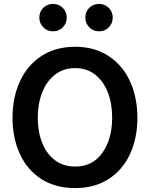

<svg xmlns="http://www.w3.org/2000/svg" viewBox="-20 -953 769 981"><path d="M44 -351Q44 -453 81 -535.5Q118 -618 190.5 -666Q263 -714 364 -714Q464 -714 536 -666Q608 -618 645 -536Q682 -454 682 -351Q682 -249 645 -167.5Q608 -86 536 -39Q464 8 364 8Q262 8 190 -39Q118 -86 81 -167.5Q44 -249 44 -351ZM173 -352Q173 -281 195 -224.5Q217 -168 260 -135Q303 -102 364 -102Q453 -102 503 -172Q553 -242 553 -353Q553 -424 531 -481Q509 -538 466.5 -571.5Q424 -605 364 -605Q304 -605 261 -571.5Q218 -538 195.5 -480.5Q173 -423 173 -352ZM436 -913Q456 -933 486 -933Q516 -933 536 -912.5Q556 -892 556 -863Q556 -834 536 -813.5Q516 -793 486 -793Q456 -793 436 -813.5Q416 -834 416 -863Q416 -893 436 -913ZM201 -913Q221 -933 251 -933Q281 -933 301 -912.5Q321 -892 321 -863Q321 -834 301 -813.5Q281 -793 251 -793Q221 -793 201 -813.5Q181 -834 181 -863Q181 -893 201 -913Z"/></svg>

Font: Lopes Sans SemiBold
Style: Regular
Weight: 600
Designer: Gabriel Lam, Diego Maldonado
Foundry: TypeRant, Foresti Design
Version: Version 4.000